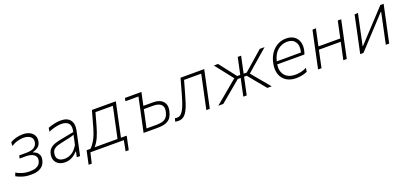

<svg xmlns="http://www.w3.org/2000/svg" viewBox="19 -1391 5108 2418"><g transform="rotate(-20 2573.5 -182.5)"><path d="M202 9.5Q134 9.5 83.5 -7.8Q33 -25 7.5 -40.5L23.5 -84Q56 -63.5 101.8 -49.2Q147.5 -35 200.5 -35Q255 -35 286.5 -48Q318 -61 332.8 -81.5Q347.5 -102 352 -123.5Q363.5 -177 325 -204Q286.5 -231 224.5 -231H135.5L144.5 -270H236Q307.5 -270 342.2 -292.2Q377 -314.5 385 -353Q396 -407 360.5 -433.8Q325 -460.5 268.5 -460.5Q234 -460.5 192.5 -450Q151 -439.5 104 -411L107 -460.5Q139 -480 183.2 -492.5Q227.5 -505 275 -505Q330 -505 368.5 -485Q407 -465 424 -430.2Q441 -395.5 432 -352Q423.5 -306 391.8 -282.2Q360 -258.5 323 -251L321.5 -245Q339.5 -240.5 361 -226Q382.5 -211.5 394.8 -184Q407 -156.5 397.5 -113.5Q391.5 -83.5 372.2 -55.5Q353 -27.5 312.5 -9Q272 9.5 202 9.5Z M660 9.5Q610.5 9.5 576 -11.2Q541.5 -32 527 -68.2Q512.5 -104.5 522.5 -150Q532.5 -196.5 560.5 -221.8Q588.5 -247 626.8 -259.2Q665 -271.5 706 -279.5L884.5 -313.5Q903 -392 872.5 -426.5Q842 -461 776 -461Q744 -461 700.8 -451.8Q657.5 -442.5 604.5 -420.5L612.5 -469.5Q644.5 -482 691.2 -493.5Q738 -505 783 -505Q874 -505 911 -453.2Q948 -401.5 930 -318.5Q925.5 -297 919.8 -270.5Q914 -244 907 -211L892 -141Q885.5 -110.5 878 -75.8Q870.5 -41 861.5 0H818L833 -72H826Q794.5 -34.5 753 -12.5Q711.5 9.5 660 9.5ZM669.5 -34Q716.5 -34 762.2 -59.8Q808 -85.5 848.5 -152.5L876.5 -281Q866.5 -276.5 850.2 -271.5Q834 -266.5 802.8 -259Q771.5 -251.5 715.5 -240.5Q680 -233.5 649.2 -224Q618.5 -214.5 597.2 -197Q576 -179.5 569.5 -148.5Q557.5 -90 586.8 -62Q616 -34 669.5 -34Z M925.5 140Q930 118 934.8 96Q939.5 74 944.5 50.5Q949.5 27.5 954.2 4.5Q959 -18.5 964 -41H1016Q1043.5 -65 1078.2 -122.2Q1113 -179.5 1144.5 -293Q1163 -358.5 1175.5 -404.2Q1188 -450 1200.5 -494.5H1521Q1509 -438.5 1497.8 -386Q1486.5 -333.5 1473 -270.5L1462.5 -220.5Q1450 -160 1440.5 -115.2Q1431 -70.5 1424.5 -41H1501.5Q1496.5 -18.5 1491.8 4.8Q1487 28 1481.5 52.5Q1477 75 1472.5 96.5Q1468 118 1463 140H1421L1448.5 0H1000L967.5 140ZM1185.5 -282.5Q1166.5 -213 1139 -149Q1111.5 -85 1071 -41H1378.5Q1388 -85 1397 -127.2Q1406 -169.5 1417 -220.5L1427.5 -270.5Q1438.5 -322.5 1447.8 -365.8Q1457 -409 1466.5 -453.5H1233Q1222.5 -415 1211.5 -375.5Q1200.5 -336 1185.5 -282.5Z M1713 0Q1725 -56 1736 -108Q1747 -160 1760 -220.5L1770.5 -270Q1781.5 -321.5 1790.8 -365.5Q1800 -409.5 1809.5 -453.5H1634.5L1643 -494.5H1864Q1854.5 -450 1845.5 -408.5Q1836.5 -367 1827 -321.5H1958Q2045 -321.5 2087.5 -275.8Q2130 -230 2113.5 -151.5Q2104 -106.5 2083.5 -72.2Q2063 -38 2019.8 -19Q1976.5 0 1898.5 0ZM1767.5 -40.5H1894.5Q1937.5 -40.5 1972.8 -48Q2008 -55.5 2032.2 -80.5Q2056.5 -105.5 2067.5 -157.5Q2076 -196 2067.2 -220.2Q2058.5 -244.5 2039 -257.8Q2019.5 -271 1996 -276Q1972.5 -281 1951 -281H1818.5L1817.5 -275.5Q1804 -211.5 1792 -156.2Q1780 -101 1767.5 -40.5Z M2181 7.5Q2172.5 7.5 2158.8 6.5Q2145 5.5 2135 3L2148.5 -40.5Q2156.5 -38 2165.2 -37.2Q2174 -36.5 2179 -36.5Q2208.5 -36.5 2231.5 -59.2Q2254.5 -82 2272.2 -119.5Q2290 -157 2304.5 -202.5Q2319 -248 2332 -293.5Q2346 -344 2360.2 -395Q2374.5 -446 2388 -494.5H2705.5Q2693.5 -439 2682.2 -386Q2671 -333 2657.5 -270L2647 -220.5Q2634.5 -160 2623.2 -108Q2612 -56 2600.5 0H2554Q2566 -56 2577 -108Q2588 -160 2601 -220.5L2611.5 -270Q2622.5 -322.5 2631.8 -365.8Q2641 -409 2650.5 -453.5H2420.5Q2408.5 -410.5 2396.2 -366.8Q2384 -323 2371 -278Q2355 -221 2338.5 -169.5Q2322 -118 2300.8 -78Q2279.5 -38 2250.8 -15.2Q2222 7.5 2181 7.5Z M2714 0Q2766.5 -43 2817.8 -86Q2869 -129 2920 -171.5L3022 -257L2969 -324.5Q2904 -408 2835.5 -494.5L2890.5 -496.5Q2919 -460 2947.8 -423Q2976.5 -386 3005 -349L3065.5 -270.5H3107L3107.5 -273Q3120.5 -334 3131.5 -386.5Q3142.5 -439 3154.5 -494.5H3200Q3188 -439 3177 -386.5Q3166 -334 3153 -273L3152.5 -270.5H3193.5L3283.5 -349Q3325.5 -385.5 3367.2 -422.2Q3409 -459 3450 -494.5H3514.5Q3465 -451.5 3415.8 -409Q3366.5 -366.5 3318 -324.5L3226.5 -245L3286.5 -171.5Q3322.5 -129 3358 -86.2Q3393.5 -43.5 3430 0H3371.5Q3341 -36.5 3311.8 -72.2Q3282.5 -108 3252.5 -144L3179.5 -233H3144.5L3141 -216.5Q3128.5 -157.5 3117.5 -106.5Q3106.5 -55.5 3095 0H3049.5Q3061 -55.5 3072 -106.5Q3083 -157.5 3095.5 -216.5L3099 -233H3060L2952.5 -143Q2909.5 -107.5 2866.5 -71.5Q2823.5 -35.5 2781 0Z M3758.5 9.5Q3678.5 9.5 3625 -25.8Q3571.5 -61 3551 -124.2Q3530.5 -187.5 3548.5 -271Q3563.5 -342.5 3600 -394.8Q3636.5 -447 3688.8 -475.8Q3741 -504.5 3803 -504.5Q3870 -504.5 3911.2 -474.8Q3952.5 -445 3967.2 -395.8Q3982 -346.5 3969.5 -287.5Q3967 -275.5 3962.5 -261Q3958 -246.5 3954.5 -235.5H3589.5Q3576.5 -144 3622.8 -89.5Q3669 -35 3763 -35Q3802 -35 3842.2 -44.5Q3882.5 -54 3914.5 -72.5L3907.5 -22.5Q3890 -11 3847.5 -0.8Q3805 9.5 3758.5 9.5ZM3802 -461.5Q3733 -461.5 3676.8 -416Q3620.5 -370.5 3597 -273.5L3921.5 -274.5Q3924 -284.5 3926 -293.5Q3941.5 -369 3908.2 -415.2Q3875 -461.5 3802 -461.5Z M4051.5 0Q4063.5 -56 4074.5 -108Q4085.5 -160 4098 -220.5L4108.5 -270Q4122 -333 4133.2 -386Q4144.5 -439 4156.5 -494.5L4203 -497Q4191 -440.5 4179.5 -387Q4168 -333.5 4155 -271H4448Q4461 -334 4472.2 -386.5Q4483.5 -439 4495.5 -494.5H4541Q4529.5 -439 4518.2 -386Q4507 -333 4493.5 -270L4483 -220.5Q4470 -160 4459 -108Q4448 -56 4436 0H4390Q4402 -56 4413.2 -108Q4424.5 -160 4437 -220.5L4439 -230H4146L4144 -220.5Q4131.5 -160 4120.2 -108Q4109 -56 4097.5 0Z M4616 0Q4628 -56.5 4639 -108.2Q4650 -160 4663 -220.5L4673.5 -270Q4686.5 -333 4697.8 -385.8Q4709 -438.5 4721 -494.5L4767 -497Q4755 -441.5 4744 -389.2Q4733 -337 4719.5 -275L4679 -84H4684.5L4854 -266.5Q4906 -322 4959.5 -379.8Q5013 -437.5 5066 -494.5H5110Q5098 -438.5 5086.8 -386Q5075.5 -333.5 5062 -270L5051.5 -220.5Q5038.5 -160 5027.5 -108Q5016.5 -56 5004.5 0H4959.5Q4971 -55.5 4982 -106.8Q4993 -158 5005.5 -217L5046.5 -411H5041L4875 -232Q4822 -175 4767.8 -116.5Q4713.5 -58 4659.5 0Z"/></g></svg>

Font: Commissioner ExtraLight
Style: Italic
Weight: 200
Italic angle: -12°
Designer: Kostas Bartsokas
Foundry: Kostas Bartsokas
Version: Version 1.000; ttfautohint (v1.8.3)